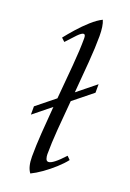

<svg xmlns="http://www.w3.org/2000/svg" viewBox="-154 -844 617 913"><g transform="rotate(20 154.5 -387.5)"><path d="M126 15Q106 -11 106 -64Q106 -117 110.5 -183Q115 -249 121 -320L33 -249V-291L125 -365Q133 -454 140 -536.5Q147 -619 147 -676Q147 -696 138 -696Q128 -696 109 -676.5Q90 -657 64 -628L47 -644Q65 -667 91 -696.5Q117 -726 146 -752Q175 -778 200 -790Q206 -777 209 -756.5Q212 -736 212 -711Q212 -654 206 -577.5Q200 -501 193 -420L286 -495V-452L189 -374Q182 -297 176.5 -225Q171 -153 171 -99Q171 -88 174.5 -77Q178 -66 188 -66Q210 -66 264 -125L280 -109Q263 -87 236 -62.5Q209 -38 180 -17.5Q151 3 126 15Z"/></g></svg>

Font: Bona Nova SC
Style: Italic
Weight: 400
Italic angle: -4°
Designer: Mateusz Machalski
Foundry: Capitalics
Version: Version 4.001; ttfautohint (v1.8.4.7-5d5b)